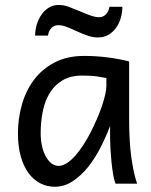

<svg xmlns="http://www.w3.org/2000/svg" viewBox="-20 -730 602 763"><path d="M402.8 -419.9Q390.6 -422.4 367.4 -426Q344.2 -429.7 307.6 -429.7Q259.8 -429.7 227.8 -410.4Q195.8 -391.1 176.8 -359.1Q157.7 -327.1 149.7 -285.6Q141.6 -244.1 141.6 -200.2Q141.6 -171.9 147.2 -148.2Q152.8 -124.5 162.6 -107.2Q172.4 -89.8 185.1 -80.3Q197.8 -70.8 212.4 -70.8Q228.5 -70.8 245.4 -81.5Q262.2 -92.3 278.6 -110.6Q294.9 -128.9 310.5 -152.8Q326.2 -176.8 339.8 -203.4Q353.5 -230 365.2 -257.3Q377 -284.7 385.3 -309.3Q393.6 -334 398.2 -354.5Q402.8 -375 402.8 -388.2ZM439.5 0Q434.1 -11.7 429.9 -35.2Q425.8 -58.6 423.1 -85.7Q420.4 -112.8 418.9 -138.7Q417.5 -164.6 417.5 -180.7V-229.5Q401.9 -188 380.1 -145Q358.4 -102.1 330.6 -67.1Q302.7 -32.2 269.3 -10Q235.8 12.2 197.8 12.2Q167 12.2 140.1 -1.5Q113.3 -15.1 93.5 -42Q73.7 -68.8 62.5 -108.6Q51.3 -148.4 51.3 -200.2Q51.3 -258.3 66.9 -313.7Q82.5 -369.1 114.7 -412.4Q147 -455.6 196.8 -481.7Q246.6 -507.8 314.9 -507.8Q362.3 -507.8 409.2 -501.7Q456.1 -495.6 493.2 -485.8V-258.8Q493.2 -166.5 502 -103.8Q510.7 -41 524.9 0ZM119.6 -588.4Q119.6 -610.8 126.2 -632.6Q132.8 -654.3 144.8 -671.6Q156.7 -689 174.1 -699.7Q191.4 -710.4 213.4 -710.4Q223.6 -710.4 233.4 -708.5Q243.2 -706.5 253.2 -702.9Q263.2 -699.2 274.2 -694.6Q285.2 -689.9 297.9 -685.1Q311 -679.7 321.5 -675.3Q332 -670.9 341.1 -668Q350.1 -665 357.9 -663.3Q365.7 -661.6 373.5 -661.6Q390.6 -661.6 401.6 -673.8Q412.6 -686 415 -703.1H466.3Q466.3 -679.7 459.7 -657.7Q453.1 -635.7 440.7 -618.7Q428.2 -601.6 410.2 -591.3Q392.1 -581.1 369.6 -581.1Q350.1 -581.1 330.3 -587.6Q310.5 -594.2 288.1 -604.5Q259.8 -617.7 242.9 -623.8Q226.1 -629.9 212.4 -629.9Q194.3 -629.9 183.6 -618.2Q172.9 -606.4 170.9 -588.4Z"/></svg>

Font: Andika
Style: Regular
Weight: 400
Designer: Victor Gaultney, Annie Olsen, Julie Remington, Don Collingsworth, Eric Hays
Foundry: SIL International
Version: Version 1.001